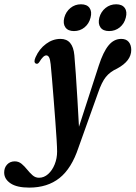

<svg xmlns="http://www.w3.org/2000/svg" viewBox="-142 -629 633 896"><path d="M319 -323Q339.5 -386.5 364.5 -417Q389.5 -447.5 424 -447.5Q447 -447.5 458.8 -433.2Q470.5 -419 470.5 -396Q470.5 -344.5 404.5 -309Q371.5 -294 352 -269.8Q332.5 -245.5 315.5 -195.5L224 60.5Q192 157 135.8 201.8Q79.5 246.5 -5.5 246.5Q-63.5 246.5 -93 226.5Q-122.5 206.5 -122.5 176Q-122.5 153.5 -108.8 138.8Q-95 124 -73 124Q-55 124 -41.2 135.5Q-27.5 147 -15.5 162Q-3.5 177 9.8 188.8Q23 200.5 40 200.5Q63.5 200.5 82.8 183.2Q102 166 113.2 138Q124.5 110 124.5 78Q124.5 61 122.2 23Q120 -15 116.2 -64.2Q112.5 -113.5 108.5 -164.5Q104.5 -215.5 100.8 -259.2Q97 -303 94.5 -329Q92 -352.5 87 -361.5Q82 -370.5 74 -370.5Q60 -370.5 41.5 -339.5Q34 -328 25 -332.5Q13.5 -338.5 24 -362Q41 -400.5 72.5 -424Q104 -447.5 140.5 -447.5Q198 -447.5 205 -371.5Q208 -339.5 211.8 -283.2Q215.5 -227 219.5 -161.8Q223.5 -96.5 226.5 -37.5ZM203 -484Q175.5 -484 163.2 -501.2Q151 -518.5 158 -546.5Q165.5 -574.5 186.8 -591.8Q208 -609 236 -609Q264 -609 276 -591.8Q288 -574.5 280.5 -546.5Q273.5 -518.5 252.5 -501.2Q231.5 -484 203 -484ZM367 -484Q339 -484 326.8 -501.2Q314.5 -518.5 321.5 -546.5Q329 -574.5 350.5 -591.8Q372 -609 400 -609Q428 -609 440.2 -591.8Q452.5 -574.5 445 -546.5Q438 -518.5 416.8 -501.2Q395.5 -484 367 -484Z"/></svg>

Font: Fraunces 144pt S050 SemiBold
Style: Italic
Weight: 600
Italic angle: -16°
Version: Version 1.000; ttfautohint (v1.8.3)